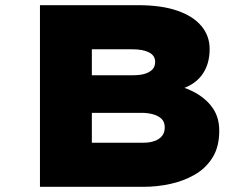

<svg xmlns="http://www.w3.org/2000/svg" viewBox="-20 -720 956 740"><path d="M134 0V-700H513Q602 -700 663 -679Q724 -658 756 -620Q788 -582 788 -531Q788 -469 756 -428Q724 -387 659 -371L661 -390Q705 -380 742.5 -357Q780 -334 802.5 -299.5Q825 -265 825 -216Q825 -154 799 -112.5Q773 -71 730 -46.5Q687 -22 636 -11Q585 0 534 0ZM334 -170H534Q557 -170 575.5 -176.5Q594 -183 604.5 -196Q615 -209 615 -229Q615 -251 601.5 -263Q588 -275 568 -280Q548 -285 529 -285H334ZM334 -430H493Q521 -430 539.5 -436Q558 -442 568 -453Q578 -464 578 -481Q578 -506 554.5 -518Q531 -530 491 -530H334Z"/></svg>

Font: Lexend Mega Black
Style: Regular
Weight: 900
Version: Version 1.007